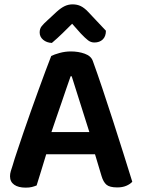

<svg xmlns="http://www.w3.org/2000/svg" viewBox="-20 -851 650 881"><path d="M311 -742Q291 -722 267.5 -699Q244 -676 218 -654Q194 -655 178 -668.5Q162 -682 162 -702Q162 -719 171 -730.5Q180 -742 199 -759L240 -797Q260 -815 277 -823Q294 -831 313 -831Q334 -831 350.5 -823Q367 -815 384 -797L466 -710Q466 -684 451.5 -670Q437 -656 413 -656Q397 -656 384 -666Q371 -676 351 -697ZM416 -143H192Q181 -106 168.5 -66Q156 -26 148 0Q138 4 126.5 7Q115 10 98 10Q64 10 45 -3.5Q26 -17 26 -42Q26 -54 29.5 -65.5Q33 -77 38 -92Q46 -120 59.5 -159.5Q73 -199 88.5 -245.5Q104 -292 122 -341.5Q140 -391 156.5 -437.5Q173 -484 188.5 -524.5Q204 -565 215 -594Q228 -601 253.5 -608Q279 -615 305 -615Q340 -615 369 -604.5Q398 -594 406 -571Q426 -516 450 -444.5Q474 -373 498.5 -297Q523 -221 546 -148Q569 -75 587 -17Q577 -6 559.5 1.5Q542 9 518 9Q483 9 468.5 -3.5Q454 -16 446 -43ZM304 -501Q295 -476 284.5 -445Q274 -414 262.5 -380.5Q251 -347 239 -312.5Q227 -278 216 -245H390L309 -501Z"/></svg>

Font: Baloo Thambi 2 SemiBold
Style: Regular
Weight: 600
Designer: Aadarsh Rajan and Ek Type
Foundry: Ek Type
Version: Version 1.640;hotconv 1.0.111;makeotfexe 2.5.65597; ttfautoh